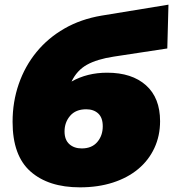

<svg xmlns="http://www.w3.org/2000/svg" viewBox="-20 -788 743 824"><path d="M323 16Q188 16 111 -52Q34 -120 34 -265Q34 -351 60.5 -427.5Q87 -504 136.5 -564.5Q186 -625 256.5 -665.5Q327 -706 416 -721L703 -768L698 -580L468 -545Q396 -534 353 -510Q310 -486 287 -438Q354 -476 440 -476Q546 -476 606.5 -422Q667 -368 667 -268Q667 -205 642.5 -152.5Q618 -100 573 -62.5Q528 -25 464.5 -4.5Q401 16 323 16ZM331 -151Q374 -151 397.5 -178.5Q421 -206 421 -246Q421 -283 401.5 -301Q382 -319 350 -319Q305 -319 281 -291Q257 -263 257 -224Q257 -188 277.5 -169.5Q298 -151 331 -151Z"/></svg>

Font: Argentum Sans Black
Style: Italic
Weight: 900
Italic angle: -11°
Designer: Julieta Ulanovsky (font), Cristiano Sobral (main changes and remaster)
Foundry: Julieta Ulanovsky (font), Cristiano Sobral (main changes and remaster)
Version: Version 2.007;June 15, 2022;FontCreator 14.0.0.2814 64-bit; 